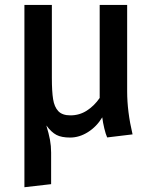

<svg xmlns="http://www.w3.org/2000/svg" viewBox="-20 -562 655 803"><path d="M511.8 -180Q511.8 -95.4 534.4 0L428.2 12.8Q422.1 -0.5 416.2 -25.1Q410.3 -49.7 407.7 -71.3Q384.1 -32.3 347.9 -9.5Q311.8 13.3 273.3 13.3Q237.4 13.3 216.2 2.3Q194.9 -8.7 173.8 -37.4Q184.1 -3.6 189 22.6Q193.8 48.7 193.8 75.9V208.2L82.1 221V-541.5H196.9V-236.4Q196.9 -179.5 202.1 -147.2Q207.2 -114.9 223.8 -97.2Q240.5 -79.5 274.4 -79.5Q312.3 -79.5 343.3 -99.5Q374.4 -119.5 396.9 -152.3V-541.5H511.8Z"/></svg>

Font: Fira Code Fixed Medium
Style: Regular
Weight: 500
Monospace: yes
Designer: Carrois Corporate, Edenspiekermann AG, Nikita Prokopov
Foundry: Carrois Corporate, Edenspiekermann AG, Nikita Prokopov
Version: Version 5.002